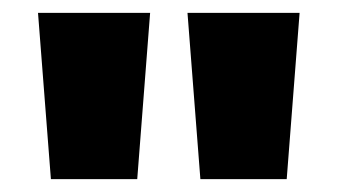

<svg xmlns="http://www.w3.org/2000/svg" viewBox="-20 -734 524 298"><path d="M213 -714 193 -456H59L39 -714ZM445 -714 425 -456H291L271 -714Z"/></svg>

Font: Noto Sans Gujarati UI ExtraCondensed Black
Style: Regular
Weight: 900
Width: 2
Designer: Jelle Bosma - Monotype Design Team, Universal Thirst
Foundry: Monotype Imaging Inc.
Version: Version 2.106; ttfautohint (v1.8.4.7-5d5b)